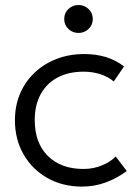

<svg xmlns="http://www.w3.org/2000/svg" viewBox="-20 -710 542 746"><path d="M299 15Q223 15 164 -18.5Q105 -52 71.5 -110.2Q38 -168.5 38 -242.5Q38 -299 57.8 -345.8Q77.5 -392.5 114 -427.2Q150.5 -462 199.8 -481Q249 -500 307 -500Q352.5 -500 390.8 -488.5Q429 -477 462 -452L422 -393.5Q400 -412 369.8 -421.8Q339.5 -431.5 305 -431.5Q247 -431.5 204.5 -409.2Q162 -387 138.5 -344.8Q115 -302.5 115 -243.5Q115 -154.5 166 -104Q217 -53.5 304.5 -53.5Q343 -53.5 376.5 -67.5Q410 -81.5 429.5 -102L472.5 -45.5Q435 -17.5 391 -1.2Q347 15 299 15ZM285 -582Q262 -582 245.8 -597.5Q229.5 -613 229.5 -636Q229.5 -659.5 245.8 -675Q262 -690.5 285 -690.5Q308 -690.5 324.2 -675Q340.5 -659.5 340.5 -636Q340.5 -613 324.2 -597.5Q308 -582 285 -582Z"/></svg>

Font: Geologica Cursive ExtraLight
Style: Regular
Weight: 250
Designer: Sindre Bremnes, Frode Helland
Foundry: Monokrom Skriftforlag AS
Version: Version 1.010;gftools[0.9.28]